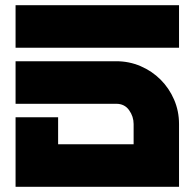

<svg xmlns="http://www.w3.org/2000/svg" viewBox="-20 -720 750 740"><path d="M40 -268H204V-164H495V-242Q495 -271 477.5 -295.5Q460 -320 428 -320H40V-484H428Q478 -484 522 -465Q566 -446 599 -413Q632 -380 651 -336Q670 -292 670 -242V0H40ZM40 -700H670V-536H40Z"/></svg>

Font: Aoudax Cyrillic
Style: Regular
Weight: 400
Designer: William Zhang
Foundry: William Zhang
Version: Version 1.00 June 4, 2021, initial release